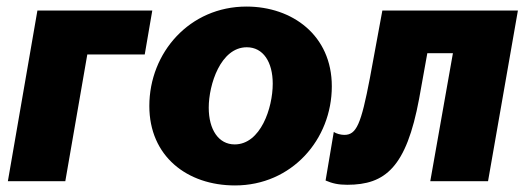

<svg xmlns="http://www.w3.org/2000/svg" viewBox="-20 -552 1601 585"><path d="M4 0H179L246 -386H421L444 -520H94Z M696 13C869 13 991 -127 991 -289C991 -445 870 -532 731 -532C558 -532 435 -392 435 -229C435 -76 550 13 696 13ZM695 -112C646 -112 616 -157 616 -224C616 -294 652 -408 732 -408C782 -408 811 -363 811 -297C811 -223 774 -112 695 -112Z M1038 11C1154 11 1218 -42 1257 -251L1282 -390H1360L1291 0H1467L1558 -520H1145L1107 -314C1080 -173 1066 -141 1029 -141C1018 -141 1004 -145 997 -150L972 -2C993 7 1011 11 1038 11Z"/></svg>

Font: Fixel Text 20240404 ExtraBold
Style: Italic
Weight: 800
Width: 4
Italic angle: -10°
Designer: AlfaBravo + MacPaw
Foundry: Kyrylo Tkachov, Marchela Mozhyna, Serhii Makarenko, Maria Weinstein, Zakhar Kryvoshyya
Version: Version 1.211;Glyphs 3.2 (3225)